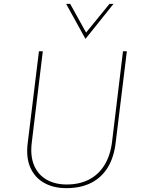

<svg xmlns="http://www.w3.org/2000/svg" viewBox="-20 -968 735 996"><path d="M145 -230Q136 -160 156.5 -111Q177 -62 221 -36.5Q265 -11 326 -11Q392 -11 441.5 -36.5Q491 -62 521.5 -111Q552 -160 561 -230L618 -702H638L580 -228Q571 -151 538.5 -98.5Q506 -46 452 -19Q398 8 324 8Q258 8 209.5 -19Q161 -46 137.5 -98.5Q114 -151 124 -228L182 -702H202ZM344 -948 431 -791H420L548 -948H569L424 -767H423L323 -948Z"/></svg>

Font: Josefin Sans Thin Thin
Style: Italic
Weight: 250
Italic angle: -7°
Version: Version 2.000